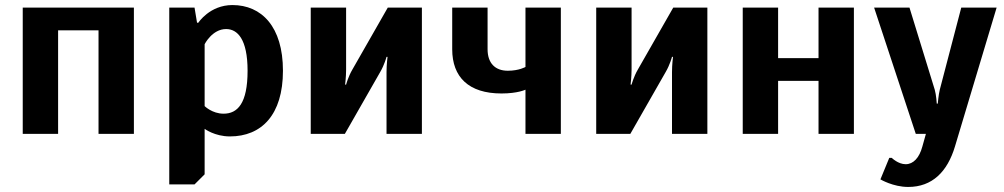

<svg xmlns="http://www.w3.org/2000/svg" viewBox="-20 -530 3975 760"><path d="M510 -500H70V0H210V-410H370V0H510Z M790 -355C790 -355 820 -415 875 -415C920 -415 960 -375 960 -250C960 -120 920 -80 865 -80C820 -80 790 -110 790 -110ZM650 200H750L790 160V-20C790 -20 830 10 890 10C1015 10 1100 -75 1100 -250C1100 -425 1015 -510 900 -510C810 -510 765 -440 765 -440H760L750 -500H650Z M1515 -500 1375 -255C1358 -226 1350 -195 1350 -195H1346C1346 -195 1350 -225 1350 -255V-500H1210V0H1345L1485 -245C1502 -274 1510 -305 1510 -305H1514C1514 -305 1510 -275 1510 -245V0H1650V-500Z M1965 -160C2030 -160 2060 -175 2060 -175V0H2200V-500H2060V-265C2060 -265 2035 -250 1990 -250C1940 -250 1910 -280 1910 -335V-500H1770V-335C1770 -225 1835 -160 1965 -160Z M2645 -500 2505 -255C2488 -226 2480 -195 2480 -195H2476C2476 -195 2480 -225 2480 -255V-500H2340V0H2475L2615 -245C2632 -274 2640 -305 2640 -305H2644C2644 -305 2640 -275 2640 -245V0H2780V-500Z M3360 -500H3220V-300H3060V-500H2920V0H3060V-210H3220V0H3360Z M3700 -175C3695 -155 3692 -120 3692 -120H3688C3688 -120 3686 -155 3680 -175L3580 -500H3440L3605 0H3645L3631 50C3619 95 3595 120 3565 120C3535 120 3510 95 3510 95H3500L3465 180C3465 180 3515 210 3575 210C3670 210 3730 150 3760 50L3925 -500H3785Z"/></svg>

Font: Scada
Style: Bold
Weight: 700
Designer: Jovanny Lemonad
Foundry: Jovanny Lemonad
Version: Version 3.005